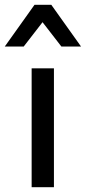

<svg xmlns="http://www.w3.org/2000/svg" viewBox="-66 -781 358 801"><path d="M159 0H66V-496H159ZM272 -587H190L70 -742H153L33 -587H-46L78 -761H148Z"/></svg>

Font: Wix Madefor Display Medium
Style: Regular
Weight: 500
Designer: Dalton Maag Ltd
Foundry: Dalton Maag Ltd
Version: Version 3.100